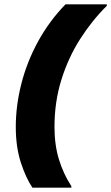

<svg xmlns="http://www.w3.org/2000/svg" viewBox="-20 -780 514 888"><path d="M130 88Q100 44 76.5 -28Q53 -100 53 -193Q53 -292 79 -393.5Q105 -495 156.5 -589Q208 -683 283 -760H474V-753Q406 -686 351 -600Q296 -514 264 -411.5Q232 -309 232 -193Q232 -110 252.5 -43Q273 24 310 81V88Z"/></svg>

Font: Kufam ExtraBold
Style: Italic
Weight: 800
Italic angle: -11°
Designer: Artur Schmal
Foundry: Original Type
Version: Version 1.301; ttfautohint (v1.8.3)